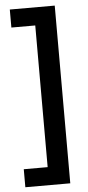

<svg xmlns="http://www.w3.org/2000/svg" viewBox="-59 -752 431 945"><g transform="rotate(-5 156.0 -279.0)"><path d="M27 71V160H249V-718H27V-629H145V71Z"/></g></svg>

Font: Noto Sans Gujarati ExtraCondensed SemiBold
Style: Regular
Weight: 600
Width: 2
Designer: Jelle Bosma - Monotype Design Team, Universal Thirst
Foundry: Monotype Imaging Inc.
Version: Version 2.106